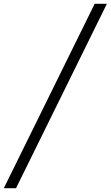

<svg xmlns="http://www.w3.org/2000/svg" viewBox="-40 -843 580 1006"><path d="M-20 143 456 -823H520L44 143Z"/></svg>

Font: iosevka_custom_sans_ss08 Light
Style: Italic
Weight: 300
Italic angle: -10°
Designer: Belleve Invis
Foundry: Belleve Invis
Version: Version 10.3.0; ttfautohint (v1.8.3)